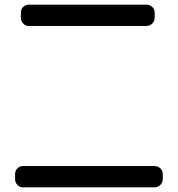

<svg xmlns="http://www.w3.org/2000/svg" viewBox="-20 -724 768 828"><path d="M104 -612H611Q626 -612 636.5 -622.5Q647 -633 647 -647V-670Q647 -684 636.5 -694Q626 -704 611 -704H104Q90 -704 80 -694Q70 -684 70 -670V-647Q70 -633 80 -622.5Q90 -612 104 -612ZM79 84H646Q661 84 671.5 73.5Q682 63 682 49V27Q682 12 671.5 2Q661 -8 646 -8H79Q65 -8 55 2Q45 12 45 27V49Q45 63 55 73.5Q65 84 79 84Z"/></svg>

Font: WDXL Lubrifont TC
Style: Regular
Weight: 400
Designer: [WDXL Lubrifont] Copyright 2020-2022 (c) NightFurySL2001, Skr-ZERO; [ZCOOL QingKe HuangYou] Copyright 2018-2022 (c) The 
Version: Version 2.001;hotconv 1.1.1;makeotfexe 2.6.0